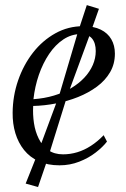

<svg xmlns="http://www.w3.org/2000/svg" viewBox="-20 -638 494 752"><path d="M399 -83.5Q383 -62.5 355 -40.8Q327 -19 290.5 -4.8Q254 9.5 213 9.5Q166.5 9.5 131.8 -6.2Q97 -22 74.2 -50.5Q51.5 -79 40.2 -116.2Q29 -153.5 29.5 -196.5Q30 -262.5 51 -323.2Q72 -384 109.2 -431.8Q146.5 -479.5 196.8 -507.5Q247 -535.5 306.5 -535.5Q347 -535.5 374.5 -522Q402 -508.5 416 -484.2Q430 -460 430 -428Q430 -387.5 411.2 -355.2Q392.5 -323 359.8 -298.8Q327 -274.5 285.8 -258Q244.5 -241.5 199.2 -232.8Q154 -224 110 -223Q108 -189.5 113 -156Q118 -122.5 131.8 -94.8Q145.5 -67 169 -50.2Q192.5 -33.5 227 -33.5Q255.5 -33.5 282.8 -41.8Q310 -50 336 -66.8Q362 -83.5 386 -108.5ZM296 -504.5Q260 -504.5 228.5 -483.8Q197 -463 172.5 -426.8Q148 -390.5 132.2 -344.8Q116.5 -299 111 -249.5Q154 -252.5 191.5 -263.8Q229 -275 259 -293Q289 -311 310.5 -334Q332 -357 343.5 -383.5Q355 -410 355 -438Q355 -469.5 340.5 -487Q326 -504.5 296 -504.5ZM129 94.5 80.5 81 121 -20.5 212.5 -267 283.5 -507 320 -618 367.5 -603.5 330.5 -498.5 242 -258 164.5 -9Z"/></svg>

Font: Merriweather 96pt Light
Style: Italic
Weight: 300
Italic angle: -7.8°
Version: Version 2.101